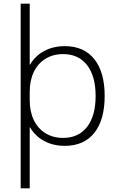

<svg xmlns="http://www.w3.org/2000/svg" viewBox="-20 -780 633 1040"><path d="M92 240V-760H141V-430H143Q170 -477 219 -503.5Q268 -530 331 -530Q435 -530 491 -459.5Q547 -389 547 -260Q547 -131 491 -60.5Q435 10 331 10Q268 10 219 -16.5Q170 -43 143 -90H141V240ZM322 -33Q405 -33 451.5 -92.5Q498 -152 498 -260Q498 -368 451.5 -427.5Q405 -487 322 -487Q267 -487 226 -461.5Q185 -436 163 -390Q141 -344 141 -283V-237Q141 -176 163 -130Q185 -84 226 -58.5Q267 -33 322 -33Z"/></svg>

Font: M PLUS 1 Thin Light
Style: Regular
Weight: 300
Version: Version 1.001